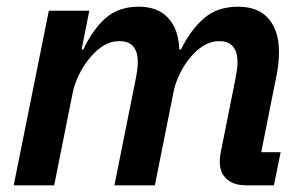

<svg xmlns="http://www.w3.org/2000/svg" viewBox="-20 -554 909 574"><path d="M21 0 126 -522H247L224 -406H229Q258 -467 296.5 -500.5Q335 -534 395 -534Q452 -534 483 -500Q514 -466 516 -406H521Q550 -465 590 -499.5Q630 -534 692 -534Q752 -534 783 -498Q814 -462 814 -399Q814 -378 811.5 -357.5Q809 -337 804 -315L761 -99H819L799 0H715Q679 0 658 -18.5Q637 -37 637 -71Q637 -85 640 -99L683 -314Q686 -329 688 -343Q690 -357 690 -369Q690 -398 677 -414.5Q664 -431 635 -431Q612 -431 590.5 -418.5Q569 -406 552 -386Q532 -363 517.5 -333.5Q503 -304 498 -275L443 0H322L385 -314Q388 -328 390 -342.5Q392 -357 392 -369Q392 -398 379 -414.5Q366 -431 337 -431Q311 -431 290 -418Q269 -405 252 -385Q232 -362 217.5 -333.5Q203 -305 197 -275L142 0Z"/></svg>

Font: IBM Plex Sans SmBld
Style: Italic
Weight: 600
Italic angle: -11°
Designer: Mike Abbink, Paul van der Laan, Pieter van Rosmalen
Foundry: Bold Monday
Version: Version 3.005